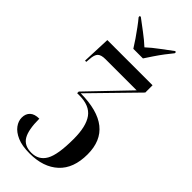

<svg xmlns="http://www.w3.org/2000/svg" viewBox="-315 -814 1102 1102"><g transform="rotate(45 236.0 -263.0)"><path d="M196 -606Q182 -629 163 -656.5Q144 -684 124.5 -710.5Q105 -737 89 -756V-766H97Q126 -744 165.5 -714.5Q205 -685 235 -657Q265 -685 304.5 -714Q344 -743 374 -766H382V-756Q366 -737 346 -710.5Q326 -684 307.5 -656.5Q289 -629 274 -606ZM200 240Q138 240 99 223Q60 206 41 180Q22 154 22 126Q22 95 41 77Q60 59 98 59Q98 149 122 189.5Q146 230 204 230Q263 230 291.5 180Q320 130 320 2Q320 -100 284.5 -149Q249 -198 166 -198H148V-211L378 -451H125Q90 -451 76 -437Q62 -423 60 -386L58 -362H48L55 -536H422V-477L163 -212Q439 -210 439 8Q439 122 375 181Q311 240 200 240Z"/></g></svg>

Font: Noto Serif Display Condensed SemiBold
Style: Regular
Weight: 600
Width: 3
Designer: Monotype Design Team
Foundry: Monotype Imaging Inc.
Version: Version 2.009